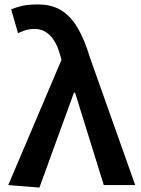

<svg xmlns="http://www.w3.org/2000/svg" viewBox="-20 -831 632 862"><path d="M157 11 17 0 256 -562 251 -581Q235 -640 206 -670.5Q177 -701 136 -701Q112 -701 95 -695.5Q78 -690 61 -682L30 -789Q54 -799 80.5 -805Q107 -811 151 -811Q211 -811 253.5 -785.5Q296 -760 327.5 -707.5Q359 -655 383 -575L587 0H446L317 -415H312Z"/></svg>

Font: Noto Sans JP SemiBold
Style: Regular
Weight: 600
Designer: Ryoko NISHIZUKA  (kana, bopomofo & ideographs); Paul D. Hunt (Latin, Greek & Cyrillic); Sandoll Communications , Soo-you
Foundry: Adobe
Version: Version 2.004-H2;hotconv 1.0.118;makeotfexe 2.5.65603